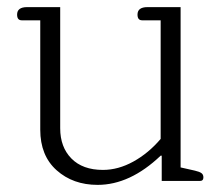

<svg xmlns="http://www.w3.org/2000/svg" viewBox="-20 -508 622 539"><path d="M93 -144V-451H41Q28 -451 28 -467Q28 -488 56 -488H149V-148Q149 -95 180.5 -63Q212 -31 269 -31Q312 -31 354.5 -54.5Q397 -78 431 -118V-451H379Q366 -451 366 -467Q366 -488 394 -488H487V-38L527 -29Q540 -26 545.5 -22Q551 -18 551 -10Q551 0 541 0H434V-71H431Q345 11 254 11Q185 11 139 -30Q93 -71 93 -144Z"/></svg>

Font: Maitree Light
Style: Regular
Weight: 300
Designer: CadsonDemak Team
Foundry: CadsonDemak
Version: Version 1.001